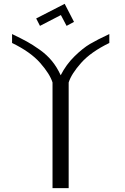

<svg xmlns="http://www.w3.org/2000/svg" viewBox="-20 -967 644 987"><path d="M312.5 -947.3 360.4 -854.5 322.3 -834 293 -889.6 185.5 -834 166 -872.1ZM542 -792V-746.1Q447.3 -700.2 397 -643.6Q346.7 -586.9 333 -543V0H250V-543Q236.3 -586.9 186.5 -643.6Q136.7 -700.2 42 -746.1V-792Q88.9 -769.5 118.2 -753.4Q147.5 -737.3 184.1 -711.4Q220.7 -685.5 247.1 -653.3Q273.4 -621.1 292 -580.1Q320.3 -635.7 363.3 -677.7Q406.2 -719.7 442.9 -741.2Q479.5 -762.7 542 -792Z"/></svg>

Font: wanta
Style: Medium
Weight: 500
Version: Version 0.91